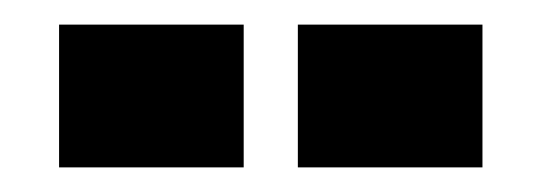

<svg xmlns="http://www.w3.org/2000/svg" viewBox="-20 -710 440 156"><path d="M28 -690H178V-574H28ZM222 -690H372V-574H222Z"/></svg>

Font: Mozilla Headline BETA
Style: Bold
Weight: 700
Designer: Studio DRAMA
Foundry: Studio DRAMA
Version: Version 0.100